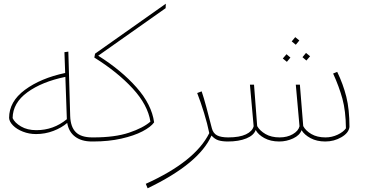

<svg xmlns="http://www.w3.org/2000/svg" viewBox="-20 -762 1977 1034"><path d="M496 -11 482 0H475Q419 0 384.5 -26Q350 -52 342 -100Q312 -74 267.5 -57Q223 -40 174 -40Q137 -40 103.5 -53Q70 -66 50 -86.5Q30 -107 29 -127Q29 -215 114 -278Q199 -341 331 -369L327 -481L348 -484L358 -137Q360 -78 388.5 -50Q417 -22 477 -22H484ZM176 -61Q268 -61 340 -120L332 -348Q206 -322 127.5 -265Q49 -208 48 -126Q59 -101 93 -81Q127 -61 176 -61Z M872 -718 509 -462Q633 -384 715 -291.5Q797 -199 810 -103Q792 -78 747 -54.5Q702 -31 633.5 -15.5Q565 0 482 0L467 -11L484 -22Q599 -22 675 -47.5Q751 -73 790 -107Q776 -197 694.5 -285.5Q613 -374 488 -452L492 -473L873 -742Z M1223 -11 1208 0Q1176 0 1156 -6.5Q1136 -13 1119 -32Q1052 119 775 252L765 228Q1031 108 1107 -45Q1097 -95 1079 -153.5Q1061 -212 1042 -261L1066 -270Q1077 -238 1091.5 -184Q1106 -130 1121 -71Q1128 -44 1149 -33Q1170 -22 1210 -22Z M1862 -78Q1858 -46 1818.5 -23Q1779 0 1732 0Q1686 0 1652.5 -18Q1619 -36 1604 -61Q1594 -33 1558.5 -16.5Q1523 0 1484 0Q1437 0 1403.5 -18.5Q1370 -37 1357 -62Q1347 -33 1306.5 -16.5Q1266 0 1207 0L1193 -10L1209 -22Q1270 -22 1304.5 -38.5Q1339 -55 1346 -82L1326 -306H1348L1365 -83Q1379 -58 1410 -40Q1441 -22 1486 -22Q1527 -22 1557 -39.5Q1587 -57 1593 -82L1573 -306H1595L1613 -83Q1626 -58 1657 -40Q1688 -22 1733 -22Q1767 -22 1798 -36.5Q1829 -51 1843 -71Q1842 -165 1824 -230.5Q1806 -296 1774 -366L1796 -375Q1828 -309 1845 -241Q1862 -173 1862 -78ZM1592 -544 1573 -521 1551 -539 1570 -562ZM1650 -459 1630 -436 1609 -454 1628 -477ZM1544 -452 1525 -429 1503 -447 1523 -470Z"/></svg>

Font: FiraGO Thin
Style: Italic
Weight: 100
Italic angle: -8°
Designer: bBox Type GmbH
Foundry: bBox Type GmbH
Version: Version 1.001